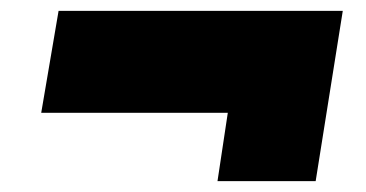

<svg xmlns="http://www.w3.org/2000/svg" viewBox="-20 -494 675 354"><path d="M56 -286 88 -474H612L562 -160H381L400 -286Z"/></svg>

Font: Georama Extended Black
Style: Italic
Weight: 900
Width: 7
Italic angle: -9°
Designer: Jean-Baptiste Levee
Foundry: Production Type
Version: Version 1.000